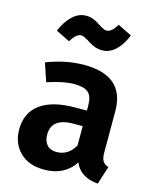

<svg xmlns="http://www.w3.org/2000/svg" viewBox="-119 -870 785 967"><g transform="rotate(15 273.5 -386.0)"><path d="M242 -86Q302 -86 336 -145V-246H289Q174 -246 174 -160Q174 -125 191.5 -105.5Q209 -86 242 -86ZM475 -361V-147Q475 -116 484 -101.5Q493 -87 514 -80L484 14Q391 6 362 -64Q310 16 203 16Q124 16 77.5 -29.5Q31 -75 31 -148Q31 -235 94 -281Q157 -327 275 -327H336V-353Q336 -402 314 -421Q292 -440 241 -440Q185 -440 101 -412L69 -507Q168 -546 265 -546Q475 -546 475 -361ZM212 -686Q184 -686 159 -641L86 -677Q106 -726 138 -757Q170 -788 211 -788Q244 -788 278 -765Q312 -742 326 -742Q353 -742 379 -786L452 -750Q432 -699 400.5 -669.5Q369 -640 330 -640Q295 -640 260 -663Q225 -686 212 -686Z"/></g></svg>

Font: FiraSans
Style: Regular
Weight: 600
Designer: Carrois Corporate & Edenspiekermann AG
Foundry: Carrois Corporate GbR & Edenspiekermann AG
Version: Version 3.106;PS 003.106;hotconv 1.0.70;makeotf.lib2.5.58329